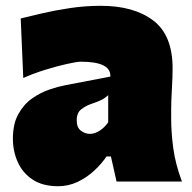

<svg xmlns="http://www.w3.org/2000/svg" viewBox="-20 -625 661 661"><path d="M180.2 16.1Q127 16.1 92.5 -6.6Q58.1 -29.3 41.3 -66.7Q24.4 -104 24.4 -147.5Q24.4 -198.7 43.2 -232.4Q62 -266.1 90.6 -286.1Q119.1 -306.2 149.9 -316.7Q180.7 -327.1 204.1 -331.5L359.9 -361.3Q362.8 -412.6 258.3 -412.6Q245.1 -412.6 211.2 -405Q177.2 -397.5 136 -384.8Q94.7 -372.1 60.1 -356.4L51.3 -561.5Q81.1 -568.8 125 -579.1Q168.9 -589.4 221.2 -597.2Q273.4 -605 327.1 -605Q440.9 -605 507.6 -554.4Q574.2 -503.9 574.2 -390.1Q574.2 -360.4 571.8 -318.8Q569.3 -277.3 569.3 -248V-216.3Q569.3 -168 576.7 -113.8Q584 -59.6 606.4 0H381.3L361.8 -86.4H346.7Q330.1 -61.5 304.7 -37.8Q279.3 -14.2 247.6 1Q215.8 16.1 180.2 16.1ZM290 -164.1Q305.7 -164.1 323 -175Q340.3 -186 352.5 -204.1V-297.4Q344.7 -289.6 333 -283Q321.3 -276.4 293.9 -267.1Q275.9 -261.2 260 -249Q244.1 -236.8 244.1 -210.9Q244.1 -186 258.5 -175Q272.9 -164.1 290 -164.1Z"/></svg>

Font: Pinar-FD Black
Style: Regular
Weight: 900
Designer: Amin Abedi
Version: Version 3.000